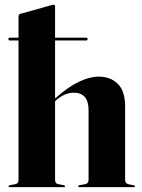

<svg xmlns="http://www.w3.org/2000/svg" viewBox="-20 -768 582 788"><path d="M14.5 -607.5Q14.5 -613.5 20.5 -613.5H56V-700Q56 -709.5 63 -711L188 -746Q197 -748.5 200 -748.5Q206 -748.5 206 -742.5V-613.5H333.5Q339.5 -613.5 339.5 -607.5Q339.5 -602 333.5 -602H206V-364.5H206.5Q260.5 -412 304.5 -432.8Q348.5 -453.5 385 -453.5Q433 -453.5 463.2 -424.2Q493.5 -395 493.5 -331V-31Q493.5 -15 507 -12L529 -7.5Q534 -6.5 534 -3.5Q534 0 529.5 0H306Q301 0 301 -3.5Q301 -6.5 307 -8L330.5 -12.5Q343.5 -15 343.5 -31V-315.5Q343.5 -353 327.8 -370.2Q312 -387.5 283.5 -387.5Q245.5 -387.5 211.5 -357.5L206 -352.5V-30Q206 -15 218 -12.5L241.5 -8Q247 -6.5 247 -3.5Q247 0 242.5 0H19Q15 0 15 -3.5Q15 -6.5 21 -8L44 -12.5Q56 -15 56 -29.5V-602H20.5Q14.5 -602 14.5 -607.5Z"/></svg>

Font: Fraunces 144pt S000
Style: Bold
Weight: 700
Version: Version 1.000; ttfautohint (v1.8.3)